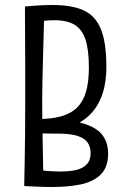

<svg xmlns="http://www.w3.org/2000/svg" viewBox="-20 -739 502 769"><path d="M133 -211 129 -262Q185 -262 224.5 -273Q264 -284 288.5 -308Q313 -332 324.5 -371.5Q336 -411 336 -469Q336 -537 323 -578.5Q310 -620 280 -639Q250 -658 197 -658Q177 -658 153.5 -655.5Q130 -653 103 -648L80 -713Q111 -716 138.5 -717.5Q166 -719 191 -719Q268 -719 315 -697.5Q362 -676 384 -622.5Q406 -569 406 -472Q406 -403 387 -353.5Q368 -304 332.5 -272.5Q297 -241 246.5 -226Q196 -211 133 -211ZM189 10Q172 10 153.5 9.5Q135 9 116 8Q97 7 77 6L111 -60Q140 -57 168.5 -54.5Q197 -52 222 -52Q257 -52 284 -58Q311 -64 327 -80.5Q343 -97 343 -126Q343 -149 332 -166.5Q321 -184 292.5 -194Q264 -204 209 -204Q204 -204 188 -204Q172 -204 156 -204.5Q140 -205 133 -204L129 -262Q237 -264 299 -248.5Q361 -233 387 -202Q413 -171 413 -124Q413 -69 383.5 -40Q354 -11 303.5 -0.5Q253 10 189 10ZM77 6Q77 6 77.5 -22.5Q78 -51 79 -99.5Q80 -148 80.5 -208.5Q81 -269 81 -333Q81 -397 81 -464Q81 -531 80.5 -587.5Q80 -644 80 -678.5Q80 -713 80 -713L158 -704Q158 -704 157 -677.5Q156 -651 155 -608Q154 -565 152.5 -515Q151 -465 150 -417.5Q149 -370 149 -335Q149 -299 149.5 -255Q150 -211 151 -167Q152 -123 152.5 -86Q153 -49 153.5 -26.5Q154 -4 154 -4Z"/></svg>

Font: Truculenta
Style: Regular
Weight: 400
Designer: Ivan Castro, Eva Sanz & Omnibus-Type Team
Foundry: Omnibus-Type
Version: Version 1.002